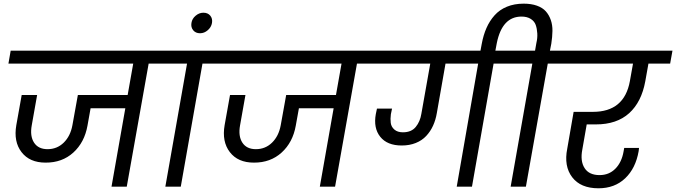

<svg xmlns="http://www.w3.org/2000/svg" viewBox="-20 -1016 3680 1045"><path d="M25.9 -669.9 38.1 -740.2H932.1L918.9 -669.9H789.1L669.9 0H586.9L662.1 -426.8H473.1L456.1 -332Q439.9 -241.2 379.2 -185.8Q318.4 -130.4 228 -130.9Q141.1 -130.9 97.2 -188Q53.2 -245.1 68.8 -335L98.1 -499H182.1L152.8 -334Q142.1 -275.4 165.3 -239.7Q188.5 -204.1 238.8 -204.1Q290.5 -204.1 326.9 -239.7Q363.3 -275.4 374 -334L403.8 -499H674.8L705.1 -669.9Z M879.9 0 998 -669.9H865.7L877.9 -740.2H1224.6L1212.9 -669.9H1082L963.9 0Z M1068.8 -835Q1044.9 -835 1031.5 -851.3Q1018.1 -867.7 1022 -891.1Q1025.4 -914.1 1044.7 -930.4Q1064 -946.8 1086.9 -946.8Q1111.3 -946.8 1124.5 -930.7Q1137.7 -914.6 1133.8 -891.1Q1129.9 -868.2 1110.8 -851.6Q1091.8 -835 1068.8 -835Z M1159.7 -669.9 1171.9 -740.2H2065.9L2052.7 -669.9H1922.9L1803.7 0H1720.7L1795.9 -426.8H1606.9L1589.8 -332Q1573.7 -241.2 1512.9 -185.8Q1452.1 -130.4 1361.8 -130.9Q1274.9 -130.9 1231 -188Q1187 -245.1 1202.6 -335L1231.9 -499H1315.9L1286.6 -334Q1275.9 -275.4 1299.1 -239.7Q1322.3 -204.1 1372.6 -204.1Q1424.3 -204.1 1460.7 -239.7Q1497.1 -275.4 1507.8 -334L1537.6 -499H1808.6L1838.9 -669.9Z M2465.8 0 2582.5 -669.9H2404.8L2357.4 -399.9Q2351.1 -362.8 2336.9 -331.8Q2322.8 -300.8 2299.8 -276.1Q2276.9 -251.5 2242.9 -237.8Q2209 -224.1 2166.5 -224.1Q2087.4 -224.1 2049.6 -271.5Q2011.7 -318.8 2025.4 -395L2031.7 -424.8H2113.8L2107.4 -394Q2104 -369.1 2106.7 -347.4Q2109.4 -325.7 2126.5 -310.8Q2143.6 -295.9 2172.9 -295.9Q2218.8 -295.9 2242.7 -325Q2266.6 -354 2273.4 -397L2321.8 -669.9H1999.5L2011.7 -740.2H2810.5L2798.8 -669.9H2666.5L2548.8 0Z M2591.3 -720.2 2602.1 -777.8Q2610.8 -825.2 2627.7 -863.5Q2644.5 -901.9 2671.6 -932.4Q2698.7 -962.9 2739 -979.5Q2779.3 -996.1 2830.1 -996.1Q2871.6 -996.1 2902.3 -985.1Q2933.1 -974.1 2950.7 -954.3Q2968.3 -934.6 2977.8 -907.2Q2987.3 -879.9 2986.8 -847.4Q2986.3 -814.9 2980.5 -777.8L2973.1 -740.2H3104L3092.3 -669.9H2961.4L2842.3 0H2759.3L2877.4 -669.9H2745.1L2757.3 -740.2H2892.1L2899.4 -782.2Q2905.8 -808.6 2904.3 -834.2Q2902.8 -859.9 2895.8 -880.1Q2888.7 -900.4 2868.7 -913.1Q2848.6 -925.8 2818.4 -925.8Q2713.4 -925.8 2684.1 -782.2L2672.4 -720.2Z M3039.1 -669.9 3051.3 -740.2H3640.1L3627.4 -669.9H3509.3L3492.2 -574.2Q3471.7 -460.9 3404.3 -399.9Q3336.9 -338.9 3223.1 -338.9H3173.3L3149.4 -202.1Q3137.2 -139.6 3161.6 -101.3Q3186 -63 3243.2 -63Q3294.9 -63 3329.3 -97.9Q3363.8 -132.8 3374 -191.9L3377.4 -210.9H3458Q3456.1 -197.3 3456.1 -193.8Q3439.9 -100.1 3382.8 -45.7Q3325.7 8.8 3237.3 8.8Q3140.1 8.8 3094.2 -51.5Q3048.3 -111.8 3067.4 -207L3102.1 -407.2H3207Q3377.9 -407.2 3408.2 -574.2L3425.3 -669.9Z"/></svg>

Font: Poppins
Style: Italic
Weight: 400
Italic angle: -10°
Designer: Ninad Kale (Devanagari), Jonny Pinhorn (Latin)
Foundry: Indian Type Foundry
Version: Version 3.200;PS 1.000;hotconv 16.6.54;makeotf.lib2.5.65590